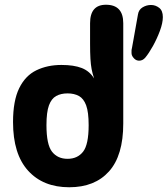

<svg xmlns="http://www.w3.org/2000/svg" viewBox="-20 -782 707 810"><path d="M272 8Q162 8 98.5 -62Q35 -132 35 -267Q35 -357 61 -410Q87 -463 133.5 -485.5Q180 -508 239 -508Q292 -508 325 -495Q358 -482 377 -451Q370 -472 366.5 -490.5Q363 -509 361.5 -534Q360 -559 360 -598V-684Q360 -762 427 -762Q500 -762 500 -684V-261Q500 -126 440 -59Q380 8 272 8ZM265 -112Q307 -112 330.5 -142Q354 -172 354 -254Q354 -309 343.5 -337.5Q333 -366 313 -377Q293 -388 265 -388Q237 -388 217 -377Q197 -366 186.5 -337.5Q176 -309 176 -254Q176 -172 199.5 -142Q223 -112 265 -112ZM593 -539Q582 -526 567 -526Q555 -526 546 -535Q539 -542 536.5 -549Q534 -556 535 -572Q535 -569 542.5 -611.5Q550 -654 562 -721Q565 -741 581.5 -751Q598 -761 617 -761Q636 -761 651.5 -749Q667 -737 667 -710Q667 -685 654.5 -651.5Q642 -618 625 -587.5Q608 -557 593 -539Z"/></svg>

Font: Madimi One
Style: Regular
Weight: 400
Designer: Taurai Valerie Mtake, Mirko Velimirovic
Foundry: TaVaTake
Version: Version 1.000; ttfautohint (v1.8.4.7-5d5b)